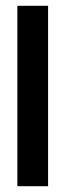

<svg xmlns="http://www.w3.org/2000/svg" viewBox="-20 -643 226 663"><path d="M40 -623H146V0H40Z"/></svg>

Font: Smooch Sans Thin
Style: Bold
Weight: 700
Version: Version 1.010